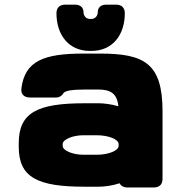

<svg xmlns="http://www.w3.org/2000/svg" viewBox="-20 -810 798 845"><path d="M541 15.1H656.2C681.6 15.1 695.3 2 695.3 -23.4V-320.3C695.3 -533.2 613.3 -574.2 419.4 -574.2H347.2C171.9 -574.2 89.8 -541.5 74.2 -421.4C70.8 -395.5 85.9 -380.9 111.8 -380.9H227.5C244.6 -380.9 255.9 -393.6 257.8 -397.9C263.2 -410.2 293 -416 355.5 -416H411.1C462.9 -416 495.1 -401.9 501 -342.3C470.2 -351.6 435.1 -355.5 415 -355.5H351.6C144.5 -355.5 62.5 -314.5 62.5 -179.7V-164.1C62.5 -29.3 144.5 11.7 351.6 11.7H415C438 11.7 474.1 7.3 506.3 -3.4C512.2 8.3 524.4 15.1 541 15.1ZM405.3 -128.9H347.7C298.8 -128.9 255.9 -147.9 255.9 -167.5V-176.3C255.9 -195.8 298.8 -214.8 347.7 -214.8H405.3C459 -214.8 502 -196.3 502 -176.3V-167.5C502 -147.9 459 -128.9 405.3 -128.9ZM228.5 -751.5C228.5 -657.2 281.7 -585.9 375 -585.9H382.8C476.1 -585.9 529.3 -657.2 529.3 -751.5C529.3 -775.9 515.6 -789.6 490.2 -789.6H449.2C423.8 -789.6 410.2 -777.3 410.2 -754.9C410.2 -742.7 400.4 -726.6 382.3 -726.6H375.5C357.4 -726.6 347.7 -742.7 347.7 -754.9C347.7 -777.3 334 -789.6 308.6 -789.6H267.6C242.2 -789.6 228.5 -775.9 228.5 -751.5Z"/></svg>

Font: Gyrotrope Black
Style: Regular
Weight: 900
Designer: David Moles
Version: Version 1.003;Glyphs 3.3.1 (3343)